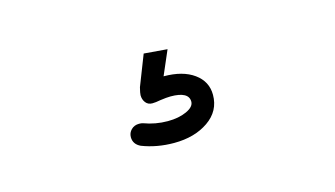

<svg xmlns="http://www.w3.org/2000/svg" viewBox="-39 -112 678 389"><g transform="rotate(-15 300.0 82.5)"><path d="M303 42Q343 42 366.5 59Q390 76 390 104Q390 138 361 158Q332 178 289 178Q253 178 222 166Q207 159 207 144Q207 135 213.5 128.5Q220 122 230 122Q235 122 238 123Q262 132 288 132Q311 132 327.5 124.5Q344 117 344 106Q344 85 306 85Q298 85 284 87Q274 89 267 89Q258 89 253 82.5Q248 76 248 67Q248 63 251 51L276 -13L325 -9Z"/></g></svg>

Font: Tsukimi Rounded Medium
Style: Regular
Weight: 500
Designer: Takashi Funayama
Foundry: Takashi Funayama
Version: Version 1.032; ttfautohint (v1.8.3)